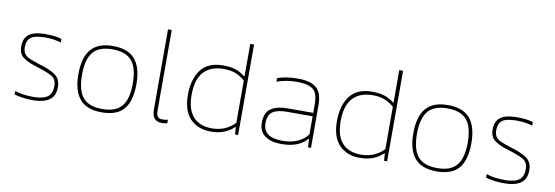

<svg xmlns="http://www.w3.org/2000/svg" viewBox="-52 -1036 4070 1408"><g transform="rotate(10 1982.5 -332.0)"><path d="M385.8 -116Q385.8 -177.2 343.3 -206.6Q300.8 -236.1 222.6 -258.1Q167.7 -276.1 143.7 -287.1Q119.6 -298.1 107.7 -316.1Q95.8 -334.1 95.8 -366Q95.8 -413.2 125 -436.2Q137.6 -446.9 163.2 -452.6Q188.8 -458.2 224.8 -459.1Q229.8 -459.1 234.7 -459.1Q264.8 -459.1 293.4 -455Q321.9 -451 349.8 -442.9V-469Q324.6 -477.1 295.2 -480.4Q265.7 -483.8 230.7 -483.8Q144.8 -483.8 106.8 -454.4Q68.8 -424.9 68.8 -365.1Q68.8 -309.8 103.2 -283.9Q137.6 -258.1 190.6 -241.9Q206.8 -237 214.9 -233.8Q222.6 -231.1 237 -227.1Q283.7 -210.9 300.8 -202.8Q331.8 -190.2 345.3 -171.1Q358.8 -152 358.8 -116Q358.8 -66.1 329.8 -42Q300.8 -18 237 -14.8Q226.6 -14.8 215.8 -14.8Q180.8 -14.8 147.7 -19.3Q114.7 -23.8 82.7 -34.2V-8.1Q110.6 0 145.7 4.9Q180.8 9.9 219 9.9Q299.9 9.9 342.9 -19.6Q385.8 -49 385.8 -116Z M949.2 -237Q949.2 -360.2 897 -422Q844.9 -483.8 732.9 -483.8Q621 -483.8 569 -422Q517.1 -360.2 517.1 -237Q517.1 -114.2 569 -52.2Q621 9.9 732.9 9.9Q847.1 9.9 898.2 -51.5Q949.2 -112.9 949.2 -237ZM544.1 -237Q544.1 -351.2 588.1 -405.1Q632.2 -459.1 732.9 -459.1Q802.2 -459.1 843.5 -434.6Q884.9 -410.1 903.6 -360.6Q922.2 -311.2 922.2 -237Q922.2 -163.2 903.6 -113.5Q884.9 -63.8 843.5 -39.3Q802.2 -14.8 732.9 -14.8Q664.1 -14.8 622.5 -39.3Q580.9 -63.8 562.5 -113.5Q544.1 -163.2 544.1 -237Z M1221.7 4.9V-21.1Q1205.5 -16.2 1178.5 -16.2Q1156.5 -16.2 1145.9 -29.7Q1135.3 -43.2 1135.3 -76V-674H1107.5V-80Q1107.5 -31 1126.6 -10.6Q1145.7 9.9 1180.3 9.9Q1189.3 9.9 1201 9Q1212.7 8.1 1221.7 4.9Z M1721.2 -57.1 1725.3 0H1748.2V-674H1719.9V-429.9Q1681.2 -460 1643.7 -471.9Q1606.1 -483.8 1553.1 -483.8Q1441.1 -483.8 1388.5 -415.5Q1335.9 -347.1 1334.1 -231.1Q1334.1 -107.9 1392.1 -49Q1450.1 9.9 1545 9.9Q1601.2 9.9 1643.2 -6.5Q1685.3 -22.9 1721.2 -57.1ZM1361.1 -231.1Q1361.1 -346.2 1412.5 -402.7Q1464 -459.1 1562.1 -459.1Q1612.9 -459.1 1650 -444.5Q1687.1 -429.9 1719.9 -401.1V-85.9Q1686.2 -50.8 1643.7 -32.8Q1601.2 -14.8 1549.9 -14.8Q1458.2 -14.8 1409.6 -69Q1361.1 -123.2 1361.1 -231.1Z M2264.8 -65.2 2268.9 0H2290.9V-318.8Q2290.9 -406.9 2248.4 -445.4Q2205.9 -483.8 2110.6 -483.8Q2065.6 -483.8 2026.3 -478Q1987 -472.1 1956.8 -460V-433.9Q2025.6 -459.1 2101.6 -459.1Q2166.8 -459.1 2201.2 -445.1Q2235.6 -431.2 2249.1 -401.1Q2262.6 -371 2262.6 -317V-255.8H2073.7Q1993.7 -255.8 1948.7 -225.9Q1903.8 -196 1903.8 -120.1Q1903.8 -54 1949.2 -22Q1994.6 9.9 2067.9 9.9Q2135.8 9.9 2183.2 -8.1Q2230.7 -26.1 2264.8 -65.2ZM1930.8 -120.1Q1930.8 -184.8 1968.3 -208Q2005.8 -231.1 2076 -230.2H2262.6V-94.9Q2199.6 -14.8 2074.6 -14.8Q1930.8 -14.8 1930.8 -120.1Z M2830.9 -57.1 2835 0H2857.9V-674H2829.6V-429.9Q2790.9 -460 2753.4 -471.9Q2715.8 -483.8 2662.8 -483.8Q2550.8 -483.8 2498.2 -415.5Q2445.6 -347.1 2443.8 -231.1Q2443.8 -107.9 2501.8 -49Q2559.8 9.9 2654.7 9.9Q2710.9 9.9 2752.9 -6.5Q2795 -22.9 2830.9 -57.1ZM2470.8 -231.1Q2470.8 -346.2 2522.3 -402.7Q2573.7 -459.1 2671.8 -459.1Q2722.6 -459.1 2759.7 -444.5Q2796.8 -429.9 2829.6 -401.1V-85.9Q2795.9 -50.8 2753.4 -32.8Q2710.9 -14.8 2659.6 -14.8Q2567.9 -14.8 2519.3 -69Q2470.8 -123.2 2470.8 -231.1Z M3443.3 -237Q3443.3 -360.2 3391.2 -422Q3339 -483.8 3227.1 -483.8Q3115.1 -483.8 3063.2 -422Q3011.2 -360.2 3011.2 -237Q3011.2 -114.2 3063.2 -52.2Q3115.1 9.9 3227.1 9.9Q3341.3 9.9 3392.3 -51.5Q3443.3 -112.9 3443.3 -237ZM3038.2 -237Q3038.2 -351.2 3082.3 -405.1Q3126.3 -459.1 3227.1 -459.1Q3296.3 -459.1 3337.7 -434.6Q3379 -410.1 3397.7 -360.6Q3416.4 -311.2 3416.4 -237Q3416.4 -163.2 3397.7 -113.5Q3379 -63.8 3337.7 -39.3Q3296.3 -14.8 3227.1 -14.8Q3158.3 -14.8 3116.7 -39.3Q3075.1 -63.8 3056.7 -113.5Q3038.2 -163.2 3038.2 -237Z M3896.1 -116Q3896.1 -177.2 3853.6 -206.6Q3811.2 -236.1 3732.9 -258.1Q3678.1 -276.1 3654 -287.1Q3629.9 -298.1 3618 -316.1Q3606.1 -334.1 3606.1 -366Q3606.1 -413.2 3635.3 -436.2Q3647.9 -446.9 3673.6 -452.6Q3699.2 -458.2 3735.2 -459.1Q3740.1 -459.1 3745.1 -459.1Q3775.2 -459.1 3803.7 -455Q3832.3 -451 3860.2 -442.9V-469Q3835 -477.1 3805.5 -480.4Q3776.1 -483.8 3741 -483.8Q3655.1 -483.8 3617.1 -454.4Q3579.1 -424.9 3579.1 -365.1Q3579.1 -309.8 3613.5 -283.9Q3647.9 -258.1 3701 -241.9Q3717.2 -237 3725.3 -233.8Q3732.9 -231.1 3747.3 -227.1Q3794.1 -210.9 3811.2 -202.8Q3842.2 -190.2 3855.7 -171.1Q3869.2 -152 3869.2 -116Q3869.2 -66.1 3840.2 -42Q3811.2 -18 3747.3 -14.8Q3737 -14.8 3726.2 -14.8Q3691.1 -14.8 3658 -19.3Q3625 -23.8 3593.1 -34.2V-8.1Q3621 0 3656 4.9Q3691.1 9.9 3729.3 9.9Q3810.3 9.9 3853.2 -19.6Q3896.1 -49 3896.1 -116Z"/></g></svg>

Font: Arad-VF Thin Dots1
Style: Regular
Weight: 100
Designer: Mohammad Darvishi
Version: Version 1.000;August 30, 2024;FontCreator 15.0.0.2992 64-bit